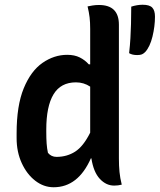

<svg xmlns="http://www.w3.org/2000/svg" viewBox="-20 -778 673 809"><path d="M558 -546Q537 -546 524 -554Q528 -589 529.5 -617.5Q531 -646 532 -677Q533 -708 533 -750Q558 -758 581 -758Q610 -758 621.5 -746Q633 -734 633 -708Q633 -667 622.5 -624Q612 -581 592 -559Q585 -552 578 -549Q571 -546 558 -546ZM50 -196V-216Q50 -333 80 -406Q110 -479 159 -513Q208 -547 263 -547Q294 -547 316 -536Q338 -525 354 -507H360V-656Q360 -684 357.5 -705Q355 -726 349 -751Q358 -753 370.5 -755Q383 -757 397 -757Q481 -757 481 -674V-110Q481 -79 483.5 -53.5Q486 -28 493 0Q478 4 461 4Q427 4 400.5 -24.5Q374 -53 365 -111H363Q309 11 206 11Q164 11 128.5 -16.5Q93 -44 71.5 -91Q50 -138 50 -196ZM182 -134Q196 -117 218 -117Q262 -117 296.5 -139Q331 -161 360 -219V-413Q333 -431 300 -431Q236 -431 205.5 -380.5Q175 -330 175 -232V-222Q175 -194 176.5 -173Q178 -152 182 -134Z"/></svg>

Font: Recursive Mn Csl St SmB
Style: Regular
Weight: 600
Monospace: yes
Version: Version 1.079;hotconv 1.0.112;makeotfexe 2.5.65598; ttfautoh